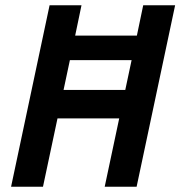

<svg xmlns="http://www.w3.org/2000/svg" viewBox="-20 -708 684 728"><path d="M22 0 168 -688H289L265 -573H499L523 -688H644L498 0H377L432 -259H198L143 0ZM221 -367H455L479 -480H245Z"/></svg>

Font: Saira Semi Condensed Medium
Style: Italic
Weight: 500
Width: 4
Italic angle: -12°
Designer: Hector Gatti with collaboration of the Omnibus-Type team
Foundry: Omnibus-Type
Version: Version 1.001; ttfautohint (v1.8)